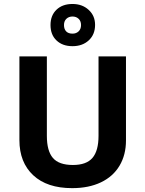

<svg xmlns="http://www.w3.org/2000/svg" viewBox="-20 -951 742 980"><path d="M623 -663.1V-233.9Q623 -160.6 590.1 -105.2Q557.1 -49.8 495.1 -20.3Q433.1 9.3 348.1 9.3Q220.2 9.3 149.7 -56.4Q79.1 -122.1 79.1 -235.8V-663.1H219.2V-257.3Q219.2 -180.7 250 -144.8Q280.8 -108.9 352.1 -108.9Q420.9 -108.9 451.9 -145Q482.9 -181.2 482.9 -257.8V-663.1ZM465.3 -824.2Q465.3 -774.9 433.1 -745.1Q400.9 -715.3 350.1 -715.3Q299.3 -715.3 268.6 -744.4Q237.8 -773.4 237.8 -823.2Q237.8 -872.1 268.3 -901.4Q298.8 -930.7 350.1 -930.7Q399.9 -930.7 432.6 -900.6Q465.3 -870.6 465.3 -824.2ZM393.6 -823.2Q393.6 -843.3 381.3 -855Q369.1 -866.7 350.1 -866.7Q331.1 -866.7 318.8 -855Q306.6 -843.3 306.6 -823.2Q306.6 -802.7 317.6 -791Q328.6 -779.3 350.1 -779.3Q369.1 -779.3 381.3 -791Q393.6 -802.7 393.6 -823.2Z"/></svg>

Font: Bpm'online Open Sans
Style: Bold
Weight: 700
Foundry: Ascender Corporation
Version: Version 1.10